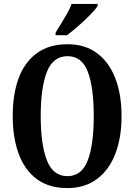

<svg xmlns="http://www.w3.org/2000/svg" viewBox="-20 -951 686 981"><path d="M324 10Q230 10 168 -36Q106 -82 75.5 -165Q45 -248 45 -359Q45 -470 75.5 -552Q106 -634 168.5 -679.5Q231 -725 325 -725Q414 -725 475.5 -679.5Q537 -634 569 -551.5Q601 -469 601 -358Q601 -247 569 -164.5Q537 -82 475 -36Q413 10 324 10ZM324 -51Q398 -51 428.5 -132Q459 -213 459 -358Q459 -503 429 -583.5Q399 -664 325 -664Q251 -664 219.5 -583.5Q188 -503 188 -358Q188 -213 219.5 -132Q251 -51 324 -51ZM264 -784Q284 -818 308.5 -857.5Q333 -897 346 -931H479V-921Q469 -904 441.5 -876Q414 -848 381.5 -819.5Q349 -791 322 -771H264Z"/></svg>

Font: Noto Serif Thai ExtraCondensed
Style: Bold
Weight: 700
Width: 2
Designer: Monotype Design Team
Foundry: Monotype Imaging Inc.
Version: Version 2.002; ttfautohint (v1.8.4.7-5d5b)